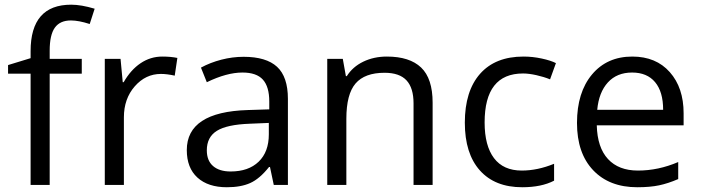

<svg xmlns="http://www.w3.org/2000/svg" viewBox="-20 -785 2974 815"><path d="M327.1 -472.2H190.9V0H109.9V-472.2H14.2V-508.8L109.9 -538.1V-567.9Q109.9 -765.1 282.2 -765.1Q324.7 -765.1 381.8 -748L360.8 -683.1Q314 -698.2 280.8 -698.2Q234.9 -698.2 212.9 -667.7Q190.9 -637.2 190.9 -569.8V-535.2H327.1Z M668.9 -544.9Q704.6 -544.9 732.9 -539.1L721.7 -463.9Q688.5 -471.2 663.1 -471.2Q598.1 -471.2 552 -418.5Q505.9 -365.7 505.9 -287.1V0H424.8V-535.2H491.7L501 -436H504.9Q534.7 -488.3 576.7 -516.6Q618.7 -544.9 668.9 -544.9Z M1142.1 0 1126 -76.2H1122.1Q1082 -25.9 1042.2 -8.1Q1002.4 9.8 942.9 9.8Q863.3 9.8 818.1 -31.2Q772.9 -72.3 772.9 -147.9Q772.9 -310.1 1032.2 -317.9L1123 -320.8V-354Q1123 -417 1095.9 -447Q1068.8 -477.1 1009.3 -477.1Q942.4 -477.1 857.9 -436L833 -498Q872.6 -519.5 919.7 -531.7Q966.8 -543.9 1014.2 -543.9Q1109.9 -543.9 1156 -501.5Q1202.1 -459 1202.1 -365.2V0ZM959 -57.1Q1034.7 -57.1 1077.9 -98.6Q1121.1 -140.1 1121.1 -214.8V-263.2L1040 -259.8Q943.4 -256.3 900.6 -229.7Q857.9 -203.1 857.9 -147Q857.9 -103 884.5 -80.1Q911.1 -57.1 959 -57.1Z M1735.4 0V-346.2Q1735.4 -411.6 1705.6 -443.8Q1675.8 -476.1 1612.3 -476.1Q1528.3 -476.1 1489.3 -430.7Q1450.2 -385.3 1450.2 -280.8V0H1369.1V-535.2H1435.1L1448.2 -461.9H1452.1Q1477.1 -501.5 1522 -523.2Q1566.9 -544.9 1622.1 -544.9Q1718.8 -544.9 1767.6 -498.3Q1816.4 -451.7 1816.4 -349.1V0Z M2196.8 9.8Q2080.6 9.8 2016.8 -61.8Q1953.1 -133.3 1953.1 -264.2Q1953.1 -398.4 2017.8 -471.7Q2082.5 -544.9 2202.1 -544.9Q2240.7 -544.9 2279.3 -536.6Q2317.9 -528.3 2339.8 -517.1L2314.9 -448.2Q2288.1 -459 2256.3 -466.1Q2224.6 -473.1 2200.2 -473.1Q2037.1 -473.1 2037.1 -265.1Q2037.1 -166.5 2076.9 -113.8Q2116.7 -61 2194.8 -61Q2261.7 -61 2332 -89.8V-18.1Q2278.3 9.8 2196.8 9.8Z M2685.1 9.8Q2566.4 9.8 2497.8 -62.5Q2429.2 -134.8 2429.2 -263.2Q2429.2 -392.6 2492.9 -468.8Q2556.6 -544.9 2664.1 -544.9Q2764.6 -544.9 2823.2 -478.8Q2881.8 -412.6 2881.8 -304.2V-252.9H2513.2Q2515.6 -158.7 2560.8 -109.9Q2606 -61 2688 -61Q2774.4 -61 2858.9 -97.2V-24.9Q2815.9 -6.3 2777.6 1.7Q2739.3 9.8 2685.1 9.8ZM2663.1 -477.1Q2598.6 -477.1 2560.3 -435.1Q2522 -393.1 2515.1 -318.8H2794.9Q2794.9 -395.5 2760.7 -436.3Q2726.6 -477.1 2663.1 -477.1Z"/></svg>

Font: f1_56222 
Style: Regular
Weight: 400
Foundry: Ascender Corporation
Version: Version 1.10